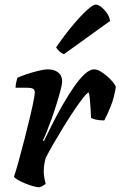

<svg xmlns="http://www.w3.org/2000/svg" viewBox="-20 -794 511 814"><path d="M146.5 0Q136 0 119 -5Q102 -10 84.5 -17.2Q67 -24.5 54.2 -32.2Q41.5 -40 39.5 -45Q48 -71 59.8 -113.5Q71.5 -156 84.5 -206.2Q97.5 -256.5 108.5 -303.5Q114 -326 118.2 -346.2Q122.5 -366.5 125 -381.5Q127.5 -396.5 127.5 -402Q127.5 -413.5 119.8 -417.8Q112 -422 97 -422H46Q46 -432.5 48.8 -444.8Q51.5 -457 53.5 -464Q68 -471 93.2 -479.5Q118.5 -488 143.5 -494Q168.5 -500 182 -500Q210 -500 226.8 -486.8Q243.5 -473.5 243.5 -448.5Q243.5 -437.5 236.8 -411.8Q230 -386 220 -353.8Q210 -321.5 198.5 -289.5Q187 -257.5 177 -232.8Q167 -208 162 -199L166 -195.5Q182.5 -230 203.2 -270.8Q224 -311.5 247.2 -352Q270.5 -392.5 293.8 -426Q317 -459.5 339 -479.8Q361 -500 378.5 -500Q391.5 -500 406.5 -491Q421.5 -482 435.8 -469.5Q450 -457 459.8 -444.5Q469.5 -432 471 -426Q465 -383 450.5 -346.2Q436 -309.5 422 -283.5Q400 -283.5 386 -287Q372 -290.5 366 -294.5Q365.5 -313 364 -334.2Q362.5 -355.5 360.8 -374.5Q359 -393.5 356.5 -402Q350.5 -401.5 334.5 -381.8Q318.5 -362 297 -330.2Q275.5 -298.5 252.5 -261.2Q229.5 -224 208.8 -188.2Q188 -152.5 174 -125Q170 -111.5 167.8 -97.2Q165.5 -83 165.5 -68.5Q165.5 -55 167.8 -41.5Q170 -28 173.5 -15Q169.5 -11 162 -6.5Q154.5 -2 146.5 0ZM251.5 -564.5Q240.5 -568 230.8 -577.2Q221 -586.5 218 -593.5Q254.5 -646.5 288.8 -687.2Q323 -728 348.8 -751.2Q374.5 -774.5 385.5 -774.5Q396 -774.5 409.5 -764Q423 -753.5 434 -737.2Q445 -721 446.5 -705Z"/></svg>

Font: Texturina Medium
Style: Italic
Weight: 500
Italic angle: -11°
Designer: Guillermo Torres Carreño
Foundry: Omnibus-Type
Version: Version 1.002